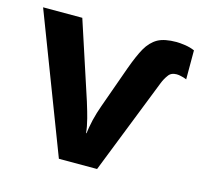

<svg xmlns="http://www.w3.org/2000/svg" viewBox="-85 -643 776 737"><g transform="rotate(15 302.5 -275.0)"><path d="M529.8 -549.8Q542 -549.8 563 -546.9Q584.5 -543.9 602.1 -536.1V-420.9Q588.9 -426.3 580.1 -427.7Q571.3 -430.2 562 -430.2Q539.6 -430.2 529.3 -414.6Q518.6 -400.4 511.2 -381.8L360.8 0H209L0 -545.9H155.8L255.9 -240.2Q268.6 -199.2 273.9 -178.2Q282.2 -146.5 284.2 -122.1H286.1Q288.6 -144 295.9 -176.8Q303.7 -208.5 314 -236.8L374 -404.8Q393.6 -458.5 410.2 -487.8Q428.2 -519.5 455.6 -535.2Q482.4 -549.8 529.8 -549.8Z"/></g></svg>

Font: Droid Sans Thai
Style: Bold
Weight: 700
Designer: Steve Matteson
Foundry: Ascender Corporation
Version: Version 1.00